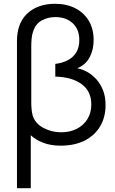

<svg xmlns="http://www.w3.org/2000/svg" viewBox="-20 -755 607 1015"><path d="M142.7 240H69.7V-540Q69.7 -560.8 72.8 -580.3Q75.8 -599.8 81.7 -616.7Q94.5 -654.2 121.3 -680.8Q148.2 -707.3 186.1 -721.2Q224 -735 270.7 -735Q331.2 -735 377.2 -711.8Q423.2 -688.5 449.1 -645.6Q475 -602.7 475 -543.3Q475 -491.3 453.5 -451.4Q432 -411.5 388.3 -394.3Q414.5 -389.3 440.9 -374.8Q467.3 -360.2 489.2 -336.1Q511.2 -312 524.6 -277.9Q538 -243.8 538 -199.3Q538 -136.2 509.8 -87.9Q481.7 -39.7 428.5 -12.3Q375.3 15 300.3 15Q249.2 15 209.5 0.2Q169.8 -14.7 142.7 -40ZM303.7 -55.7Q350.3 -55.7 386.2 -74.2Q422.2 -92.7 442.4 -125.7Q462.7 -158.7 462.7 -202.7Q462.7 -273 411.2 -310.5Q359.7 -348 272.3 -350V-417.3Q307.8 -421.3 336.6 -435.8Q365.3 -450.2 382.3 -476.7Q399.3 -503.2 399.3 -543Q399.3 -600 364.3 -632.3Q329.3 -664.7 272.3 -664.7Q234.7 -664.7 202.5 -647.8Q170.3 -631 156.3 -592.7Q149.2 -573.2 147.2 -551.4Q145.3 -529.7 145.3 -511.7V-211Q145.3 -194.2 147.2 -175.8Q149 -157.5 153 -143.7Q165.8 -102.5 209.1 -79.1Q252.3 -55.7 303.7 -55.7Z"/></svg>

Font: Manrope Variable Light
Style: Regular
Weight: 200
Designer: Mikhail Sharanda
Foundry: Mikhail Sharanda
Version: Version 4.505